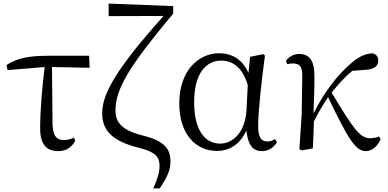

<svg xmlns="http://www.w3.org/2000/svg" viewBox="-20 -828 2162 1071"><path d="M305 15C350 15 379 -6 400 -43L392 -61C376 -52 359 -47 336 -47C299 -47 275 -65 273 -137L270 -454L480 -450L477 -517H251C140 -517 76 -504 16 -465L22 -437L229 -454C216 -344 204 -221 204 -112C204 -20 241 15 305 15Z M835 223H871C910 165 931 122 931 74C931 9 905 -39 784 -70C666 -99 624 -140 624 -212C624 -333 704 -463 946 -752V-794L586 -808V-738L892 -739C636 -452 550 -309 550 -197C550 -104 601 -42 753 -4C857 21 870 55 870 99C870 133 858 172 835 223Z M1191 14C1253 14 1318 -18 1354 -100C1364 -16 1391 15 1442 15C1479 15 1509 -7 1525 -35L1514 -52C1500 -44 1489 -39 1471 -39C1438 -39 1420 -60 1420 -127C1420 -204 1439 -380 1458 -518L1448 -526L1375 -511L1366 -421C1332 -497 1274 -531 1202 -531C1090 -531 980 -437 980 -251C980 -82 1070 14 1191 14ZM1362 -353 1355 -213C1347 -82 1272 -27 1209 -27C1119 -27 1063 -107 1063 -258C1063 -425 1134 -490 1214 -490C1275 -490 1333 -454 1362 -353Z M2021 15C2052 15 2085 -9 2103 -51L2094 -67C2083 -62 2065 -57 2045 -57C1988 -57 1953 -107 1830 -311C1868 -360 1906 -400 1945 -433L2014 -438C2064 -441 2090 -456 2090 -490C2090 -516 2075 -526 2058 -531C2024 -528 1988 -518 1942 -478C1864 -413 1785 -310 1729 -195C1731 -264 1734 -334 1734 -398C1735 -493 1705 -527 1648 -527C1615 -527 1590 -509 1575 -488L1582 -470C1592 -473 1603 -474 1614 -474C1652 -474 1667 -456 1666 -402L1663 -192L1650 3L1660 11L1725 0C1728 -51 1729 -100 1731 -151C1761 -210 1780 -240 1810 -286C1922 -53 1963 15 2021 15Z"/></svg>

Font: Harano Aji Mincho KR
Style: Regular
Weight: 400
Foundry: Masamichi Hosoda
Version: HaranoAjiMinchoKR-Regular version 20230610;ttx 4.39.4